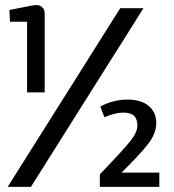

<svg xmlns="http://www.w3.org/2000/svg" viewBox="-20 -732 681 752"><path d="M101 0H10L451 -700H542ZM155 -370H86V-647H19L17 -693L109 -711Q114 -712 125 -712Q136 -712 145.5 -703.5Q155 -695 155 -679ZM604 -56V0H371V-49Q464 -146 491 -180Q518 -214 518 -240Q518 -266 505 -278.5Q492 -291 462 -291Q432 -291 389 -273L373 -315Q425 -342 479 -342Q533 -342 562.5 -317Q592 -292 592 -250.5Q592 -209 560 -168Q528 -127 456 -56Z"/></svg>

Font: Voces
Style: Regular
Weight: 400
Designer: Ana Paula Megda, Pablo Ugerman
Foundry: Ana Paula Megda, Pablo Ugerman
Version: Version 1.003